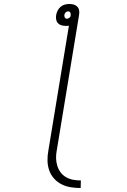

<svg xmlns="http://www.w3.org/2000/svg" viewBox="-20 -755 640 964"><path d="M385 189Q359 189 334.5 185Q310 181 288.5 170Q267 159 251 141Q235 123 227 100Q219 77 218.5 51.5Q218 26 223 0L326 -626Q322 -625 318 -625Q314 -625 310 -625Q299 -625 288.5 -628Q278 -631 271 -638.5Q264 -646 262 -657Q260 -668 262 -680Q264 -691 269.5 -702Q275 -713 284.5 -721Q294 -729 305.5 -732Q317 -735 328 -735Q340 -735 350.5 -732Q361 -729 368.5 -721Q376 -713 377.5 -702Q379 -691 377 -680L265 0Q261 20 261.5 39.5Q262 59 267.5 77Q273 95 284 110Q295 125 311.5 134.5Q328 144 347 147.5Q366 151 386 151ZM316 -661Q321 -661 326 -664.5Q331 -668 334 -672L335 -680Q336 -687 332.5 -692.5Q329 -698 322 -698Q315 -698 309.5 -692.5Q304 -687 303 -680Q302 -673 305.5 -667Q309 -661 316 -661Z"/></svg>

Font: Iosevka XLt Ex Obl
Style: Regular
Weight: 200
Width: 7
Italic angle: -9°
Monospace: yes
Designer: Belleve Invis
Foundry: Belleve Invis
Version: Version 32.5.0; ttfautohint (v1.8.4)